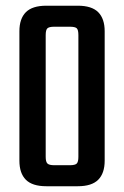

<svg xmlns="http://www.w3.org/2000/svg" viewBox="-20 -646 430 666"><path d="M343.1 -537.7V-88.5Q343.1 -45.1 320.7 -22.5Q298.3 0 249.9 0H140.6Q92.2 0 69.7 -22.5Q47.3 -45.1 47.3 -88.5V-537.7Q47.3 -581.1 69.7 -603.7Q92.2 -626.2 140.6 -626.2H249.9Q298.3 -626.2 320.7 -603.7Q343.1 -581.1 343.1 -537.7ZM251.9 -102V-524.2Q251.9 -542.3 246.3 -547.8Q240.7 -553.3 222.1 -553.3H168.3Q150.5 -553.3 144.5 -547.8Q138.5 -542.3 138.5 -524.2V-102Q138.5 -84.7 144.5 -78.8Q150.5 -72.9 168.3 -72.9H222.1Q240.7 -72.9 246.3 -78.8Q251.9 -84.7 251.9 -102Z"/></svg>

Font: Teko Variable Light
Style: Regular
Weight: 300
Designer: Manushi Parikh, Jonny Pinhorn
Foundry: Indian Type Foundry
Version: Version 3.000